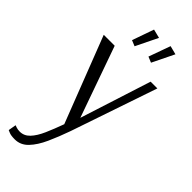

<svg xmlns="http://www.w3.org/2000/svg" viewBox="-308 -762 1066 1066"><g transform="rotate(45 224.5 -229.0)"><path d="M76 260Q46 260 31 253.5Q16 247 16 247L24 201Q24 201 36.5 205.5Q49 210 65 210Q99 210 124 183.5Q149 157 169.5 110.5Q190 64 211 6L15 -500H101L249 -82L383 -500H436L263 8Q239 76 213 133.5Q187 191 154 225.5Q121 260 76 260ZM310 -576 276 -590 322 -718 373 -705ZM181 -576 147 -590 192 -718 244 -705Z"/></g></svg>

Font: Arsenal SC
Style: Regular
Weight: 400
Designer: Andrij Shevchenko
Foundry: Stairsfor
Version: Version 2.001; ttfautohint (v1.8.4.7-5d5b)